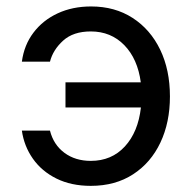

<svg xmlns="http://www.w3.org/2000/svg" viewBox="-20 -573 605 604"><path d="M265.6 11.7Q204.1 11.7 157.7 -11.2Q111.3 -34.2 83.5 -73.7Q55.7 -113.3 48.8 -162.1H137.2Q148.4 -117.7 182.6 -92.3Q216.8 -66.9 265.6 -66.9Q331.1 -66.9 372.8 -112.3Q414.6 -157.7 423.3 -234.9H186V-314H422.9Q413.1 -387.7 371.1 -430.9Q329.1 -474.1 265.6 -474.1Q210.4 -474.1 178.5 -445.1Q146.5 -416 137.2 -378.9H48.8Q55.7 -431.2 85.2 -470.2Q114.7 -509.3 161.4 -531Q208 -552.7 266.6 -552.7Q341.3 -552.7 397.2 -516.6Q453.1 -480.5 483.9 -416.7Q514.6 -353 514.6 -269.5Q514.6 -188 484.6 -124.5Q454.6 -61 398.7 -24.7Q342.8 11.7 265.6 11.7Z"/></svg>

Font: Inter-Regular
Style: Regular
Weight: 400
Designer: Rasmus Andersson
Foundry: rsms
Version: Version 4.000;git-a52131595